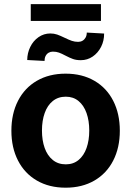

<svg xmlns="http://www.w3.org/2000/svg" viewBox="-20 -891 630 922"><path d="M34.7 -263.2Q34.7 -344.9 66.5 -406.9Q98.2 -468.9 157.1 -503.1Q216.1 -537.3 295.2 -537.3Q374.3 -537.3 433.2 -503.1Q492.1 -468.9 523.7 -406.9Q555.4 -344.9 555.4 -263.2Q555.4 -181.9 523.7 -120Q492.1 -58.1 433.2 -23.9Q374.3 10.3 295.2 10.3Q216.1 10.3 157.1 -23.9Q98.2 -58.1 66.5 -120Q34.7 -181.9 34.7 -263.2ZM408.6 -264Q408.6 -311.1 395.6 -347.9Q382.6 -384.7 357.3 -405.7Q332 -426.7 296 -426.7Q259.2 -426.7 233.5 -405.9Q207.7 -385.1 194.6 -348.2Q181.5 -311.3 181.5 -264Q181.5 -216.9 194.6 -180.2Q207.7 -143.6 233.5 -122.7Q259.2 -101.8 296 -101.8Q332 -101.8 357.3 -122.7Q382.6 -143.6 395.6 -180.3Q408.6 -217.1 408.6 -264ZM368 -602Q346.5 -602 330.9 -607.5Q315.2 -613 294.5 -623.9Q276.1 -633.7 263.1 -638.4Q250.2 -643.1 233.6 -643.1Q222.7 -643.1 213.5 -637.8Q204.4 -632.5 199.1 -622.4Q193.8 -612.2 193.8 -598.4L110.7 -602.8Q110.9 -635.9 125.2 -665.4Q139.5 -694.9 165 -712.6Q190.5 -730.3 221.7 -730.3Q239.4 -730.3 254.7 -725Q269.9 -719.6 290.9 -709.4Q310.8 -699.7 325.1 -694.8Q339.3 -690 355.2 -690Q366.8 -690 376.1 -695.3Q385.4 -700.6 391 -710.6Q396.7 -720.7 396.7 -734.6L480 -729.9Q480.2 -695.2 465.4 -666Q450.5 -636.8 425.1 -619.4Q399.6 -602 368 -602ZM464.8 -790.6H127.7V-871.3H464.8Z"/></svg>

Font: Pretendard Variable
Style: Regular
Weight: 400
Designer: Base glyphs from Inter by Rasmus Andersson; Hangul glyphs from Noto Sans CJK(Source Han Sans) by Jang Soo-young and Kang
Foundry: Kil Hyung-jin
Version: Version 1.100;FEAKit 1.0